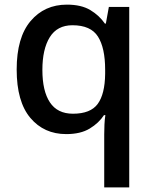

<svg xmlns="http://www.w3.org/2000/svg" viewBox="-20 -569 661 829"><path d="M430 11Q430 -8 431 -31Q432 -54 435 -72H429Q407 -38 367.5 -14Q328 10 266 10Q170 10 111 -60Q52 -130 52 -269Q52 -407 112 -478Q172 -549 269 -549Q331 -549 370 -525.5Q409 -502 433 -467H437L450 -539H538V240H430ZM295 -78Q371 -78 402 -120.5Q433 -163 434 -250V-268Q434 -362 403 -411Q372 -460 293 -460Q227 -460 195 -408.5Q163 -357 163 -267Q163 -176 195.5 -127Q228 -78 295 -78Z"/></svg>

Font: Noto Sans Nag Mundari Medium
Style: Regular
Weight: 500
Version: Version 1.000